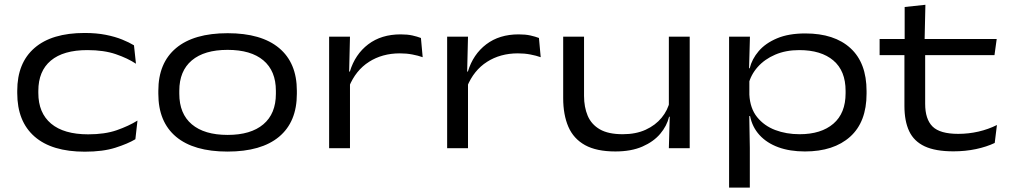

<svg xmlns="http://www.w3.org/2000/svg" viewBox="-20 -636 4337 824"><path d="M344 15Q202.5 15 128.2 -50Q54 -115 54 -236.5V-246.5Q54 -366 128.2 -430.2Q202.5 -494.5 343 -494.5Q394 -494.5 434.2 -486.5Q474.5 -478.5 504.5 -466.2Q534.5 -454 555 -441.5L563.5 -362.5Q528 -386 477 -403.5Q426 -421 355 -421Q252 -421 198.2 -376Q144.5 -331 144.5 -246V-237Q144.5 -151.5 199.2 -105.5Q254 -59.5 358.5 -59.5Q430 -59.5 481 -77.2Q532 -95 570 -118.5L561 -38.5Q528.5 -19 475 -2Q421.5 15 344 15Z M956.5 14.5Q811.5 14.5 735.5 -49.2Q659.5 -113 659.5 -233.5V-246.5Q659.5 -366 735.8 -429.8Q812 -493.5 957 -493.5Q1101.5 -493.5 1177.8 -429.8Q1254 -366 1254 -246.5V-233.5Q1254 -113 1177.8 -49.2Q1101.5 14.5 956.5 14.5ZM957 -57Q1056.5 -57 1110.2 -102.5Q1164 -148 1164 -233.5V-246.5Q1164 -331.5 1110.5 -376.8Q1057 -422 956.5 -422Q857 -422 803.2 -376.8Q749.5 -331.5 749.5 -246.5V-233.5Q749.5 -148 803.2 -102.5Q857 -57 957 -57Z M1478 -264 1460.5 -327.5 1481.5 -329Q1504 -403 1560.2 -445.8Q1616.5 -488.5 1699.5 -488.5Q1728.5 -488.5 1749.8 -483.8Q1771 -479 1786.5 -473L1794 -390.5Q1774.5 -397.5 1749.5 -402.2Q1724.5 -407 1696 -407Q1620.5 -407 1563.5 -370.5Q1506.5 -334 1478 -264ZM1392.5 0V-478.5H1482L1478 -311.5L1482 -307.5V0Z M1984.5 -264 1967 -327.5 1988 -329Q2010.5 -403 2066.8 -445.8Q2123 -488.5 2206 -488.5Q2235 -488.5 2256.2 -483.8Q2277.5 -479 2293 -473L2300.5 -390.5Q2281 -397.5 2256 -402.2Q2231 -407 2202.5 -407Q2127 -407 2070 -370.5Q2013 -334 1984.5 -264ZM1899 0V-478.5H1988.5L1984.5 -311.5L1988.5 -307.5V0Z M2486.5 -478.5V-224.5Q2486.5 -176.5 2502.2 -139.2Q2518 -102 2554.2 -81Q2590.5 -60 2652.5 -60Q2709 -60 2751 -79.2Q2793 -98.5 2819.5 -130.8Q2846 -163 2855 -203L2869 -135H2851.5Q2842 -95.5 2813.5 -61.8Q2785 -28 2737 -7Q2689 14 2621 14Q2540 14 2490.8 -13.2Q2441.5 -40.5 2419.2 -92Q2397 -143.5 2397 -215V-478.5ZM2940 -478.5V0H2850.5L2854.5 -144L2850.5 -154.5V-478.5Z M3434.5 14Q3369.5 14 3320 -4.2Q3270.5 -22.5 3239.5 -56.5Q3208.5 -90.5 3199 -138H3169L3196 -230Q3199 -171 3229.2 -133.5Q3259.5 -96 3307 -78Q3354.5 -60 3411.5 -60Q3504 -60 3556.5 -105Q3609 -150 3609 -236V-246Q3609 -332 3556.5 -376.5Q3504 -421 3410 -421Q3352.5 -421 3307 -401.5Q3261.5 -382 3231.8 -348.5Q3202 -315 3192 -273L3168.5 -343H3197.5Q3207 -382.5 3236 -416.5Q3265 -450.5 3314.8 -471.5Q3364.5 -492.5 3436 -492.5Q3561 -492.5 3630 -429.2Q3699 -366 3699 -245V-234Q3699 -112.5 3628.5 -49.2Q3558 14 3434.5 14ZM3109 169V-478.5H3198.5L3194.5 -333.5L3196 -298V-173L3195.5 -146.5L3198 -1V169Z M4072 13.5Q3994.5 13.5 3948.5 -8Q3902.5 -29.5 3882 -72.8Q3861.5 -116 3861.5 -181.5V-425.5H3950.5V-190.5Q3950.5 -124.5 3982.2 -93Q4014 -61.5 4092.5 -61.5Q4136.5 -61.5 4179 -71.2Q4221.5 -81 4258.5 -99.5L4249 -22.5Q4214.5 -6 4168.8 3.8Q4123 13.5 4072 13.5ZM3755 -399.5V-468.5H4257.5L4248 -399.5ZM3862.5 -460V-606L3951.5 -615.5L3948 -460Z"/></svg>

Font: Anek Gujarati Expanded
Style: Regular
Weight: 400
Width: 7
Designer: Mrunmayee Ghaisas (Gujarati), Yesha Goshar (Latin)
Foundry: Ek Type
Version: Version 1.003